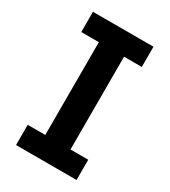

<svg xmlns="http://www.w3.org/2000/svg" viewBox="-173 -784 770 871"><g transform="rotate(30 211.5 -349.0)"><path d="M53 0V-106H145V-592H53V-698H370V-592H277V-106H370V0Z"/></g></svg>

Font: IBM Plex Arabic SemiBold
Style: Regular
Weight: 600
Designer: Mike Abbink, Paul van der Laan, Pieter van Rosmalen, Wael Morcos, Khajak Apelian
Foundry: Bold Monday
Version: Version 1.0